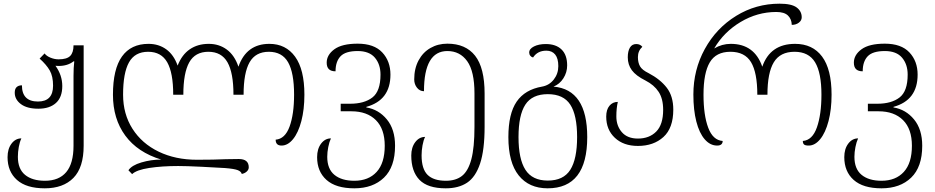

<svg xmlns="http://www.w3.org/2000/svg" viewBox="-20 -782 5077 1042"><path d="M21 71Q21 26 42.5 -2.5Q64 -31 96 -31Q87 -12 82 15.5Q77 43 77 69Q77 135 116 167Q155 199 224 199Q300 199 339.5 152Q379 105 379 9V-371Q379 -414 383 -449H379Q347 -424 298 -424Q286 -424 281 -425Q318 -374 318 -315Q318 -254 283.5 -223Q249 -192 188 -192Q127 -192 93.5 -217Q60 -242 60 -279Q60 -300 70.5 -309.5Q81 -319 99 -319Q99 -231 186 -231Q268 -231 268 -317Q268 -368 250 -399.5Q232 -431 195 -464L222 -492Q232 -478 254 -469Q276 -460 298 -460Q343 -460 361 -478.5Q379 -497 379 -536H434V9Q434 127 378.5 183.5Q323 240 223 240Q123 240 72 194.5Q21 149 21 71Z M1201 130Q1155 127 1073 123Q991 119 947 119Q859 119 790 129.5Q721 140 697 163L677 142Q695 115 747.5 99.5Q800 84 855 84Q727 45 660 -46Q593 -137 593 -268Q593 -407 642 -475.5Q691 -544 786 -544Q841 -544 882 -514.5Q923 -485 944 -426Q967 -485 1010 -514.5Q1053 -544 1113 -544Q1169 -544 1211 -513Q1253 -482 1274 -420Q1317 -544 1442 -544Q1531 -544 1581.5 -474.5Q1632 -405 1632 -268Q1632 -188 1615.5 -125Q1599 -62 1570.5 -27Q1542 8 1508 8Q1476 8 1476 -24Q1527 -28 1551.5 -95Q1576 -162 1576 -268Q1576 -387 1543.5 -444Q1511 -501 1439 -501Q1367 -501 1334.5 -444Q1302 -387 1302 -268H1247Q1247 -387 1214.5 -444Q1182 -501 1111 -501Q1039 -501 1007 -443.5Q975 -386 975 -268H920Q920 -387 887.5 -444Q855 -501 784 -501Q712 -501 680 -443.5Q648 -386 648 -268Q648 -163 699 -83Q750 -3 841 41Q932 85 1049 85Q1141 85 1205 82L1276 81Q1330 81 1330 126Q1330 139 1319 149Q1308 159 1292 162Q1289 149 1270.5 141.5Q1252 134 1201 130Z M1701 71Q1701 26 1722.5 -2.5Q1744 -31 1776 -31Q1767 -12 1761.5 16Q1756 44 1756 69Q1756 135 1795 167Q1834 199 1903 199Q1980 199 2024 151Q2068 103 2068 9Q2068 -82 2020 -130Q1972 -178 1887 -178H1829V-219H1880Q1957 -219 2001 -253Q2045 -287 2045 -377Q2045 -433 2014.5 -469Q1984 -505 1921 -505Q1855 -505 1828 -476.5Q1801 -448 1801 -395Q1777 -395 1765 -406.5Q1753 -418 1753 -442Q1753 -484 1794.5 -514.5Q1836 -545 1921 -545Q2010 -545 2054.5 -497.5Q2099 -450 2099 -377Q2099 -238 1968 -202V-199Q2035 -188 2079.5 -134Q2124 -80 2124 9Q2124 124 2064 182Q2004 240 1903 240Q1803 240 1752 194.5Q1701 149 1701 71Z M2212 62Q2212 18 2233.5 -10.5Q2255 -39 2287 -39Q2278 -21 2273 7Q2268 35 2268 61Q2268 135 2300.5 167Q2333 199 2400 199Q2454 199 2487.5 172.5Q2521 146 2538 82.5Q2555 19 2555 -94V-275Q2555 -395 2515.5 -450Q2476 -505 2408 -505Q2281 -505 2281 -287Q2258 -287 2243 -306Q2228 -325 2228 -351Q2228 -410 2251.5 -454Q2275 -498 2316 -521.5Q2357 -545 2408 -545Q2507 -545 2558.5 -479.5Q2610 -414 2610 -274V-94Q2610 32 2585.5 105.5Q2561 179 2515 209.5Q2469 240 2399 240Q2301 240 2256.5 194Q2212 148 2212 62Z M2739 -38Q2739 -165 2784 -230.5Q2829 -296 2922 -312Q2961 -319 2985.5 -350.5Q3010 -382 3010 -423Q3010 -465 2993 -486Q2976 -507 2945 -507Q2897 -507 2873 -470Q2864 -472 2858 -479.5Q2852 -487 2852 -497Q2852 -517 2878 -530Q2904 -543 2942 -543Q2997 -543 3027.5 -513.5Q3058 -484 3058 -427Q3058 -389 3037.5 -357Q3017 -325 2984 -312Q3167 -296 3167 -38Q3167 240 2952 240Q2851 240 2795 170Q2739 100 2739 -38ZM3112 -38Q3112 -157 3075 -214Q3038 -271 2953 -271Q2868 -271 2831 -214Q2794 -157 2794 -38Q2794 81 2831.5 139.5Q2869 198 2953 198Q3038 198 3075 139.5Q3112 81 3112 -38Z M3270 -149Q3270 -187 3287.5 -208Q3305 -229 3333 -229Q3325 -195 3325 -150Q3325 -99 3355 -64.5Q3385 -30 3442 -30Q3504 -30 3541.5 -68Q3579 -106 3579 -186Q3579 -246 3554.5 -283.5Q3530 -321 3483 -345Q3431 -371 3409 -401Q3387 -431 3387 -471Q3387 -504 3398.5 -523.5Q3410 -543 3433 -543Q3454 -543 3466 -528Q3442 -506 3442 -472Q3442 -442 3453.5 -422Q3465 -402 3500 -385Q3563 -352 3598.5 -306Q3634 -260 3634 -187Q3634 -87 3580.5 -38.5Q3527 10 3442 10Q3364 10 3317 -34Q3270 -78 3270 -149Z M3743 -269Q3743 -403 3805 -516Q3867 -629 3974.5 -695.5Q4082 -762 4211 -762Q4276 -762 4303.5 -741.5Q4331 -721 4331 -688Q4331 -671 4315.5 -659Q4300 -647 4277 -647Q4276 -679 4256 -698Q4236 -717 4193 -717Q4090 -717 3999 -662.5Q3908 -608 3856 -519Q3898 -544 3946 -544Q4074 -544 4117 -420Q4160 -544 4295 -544Q4390 -544 4441.5 -475Q4493 -406 4493 -268Q4493 -188 4476.5 -125Q4460 -62 4431.5 -27Q4403 8 4369 8Q4350 8 4343.5 2Q4337 -4 4337 -17Q4389 -21 4413.5 -91Q4438 -161 4438 -268Q4438 -387 4403.5 -444Q4369 -501 4292 -501Q4214 -501 4179.5 -444Q4145 -387 4145 -268H4090Q4090 -388 4056 -444.5Q4022 -501 3944 -501Q3866 -501 3832 -443.5Q3798 -386 3798 -268Q3798 -157 3823.5 -89Q3849 -21 3902 -17Q3902 -5 3894.5 1.5Q3887 8 3872 8Q3834 8 3804.5 -26Q3775 -60 3759 -122.5Q3743 -185 3743 -269Z M4562 71Q4562 26 4583.5 -2.5Q4605 -31 4637 -31Q4628 -12 4622.5 16Q4617 44 4617 69Q4617 135 4656 167Q4695 199 4764 199Q4841 199 4885 151Q4929 103 4929 9Q4929 -82 4881 -130Q4833 -178 4748 -178H4690V-219H4741Q4818 -219 4862 -253Q4906 -287 4906 -377Q4906 -433 4875.5 -469Q4845 -505 4782 -505Q4716 -505 4689 -476.5Q4662 -448 4662 -395Q4638 -395 4626 -406.5Q4614 -418 4614 -442Q4614 -484 4655.5 -514.5Q4697 -545 4782 -545Q4871 -545 4915.5 -497.5Q4960 -450 4960 -377Q4960 -238 4829 -202V-199Q4896 -188 4940.5 -134Q4985 -80 4985 9Q4985 124 4925 182Q4865 240 4764 240Q4664 240 4613 194.5Q4562 149 4562 71Z"/></svg>

Font: Noto Serif Georgian Light
Style: Regular
Weight: 300
Designer: Monotype Design team
Foundry: Monotype Imaging Inc.
Version: Version 1.000